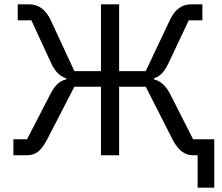

<svg xmlns="http://www.w3.org/2000/svg" viewBox="-20 -718 1026 888"><path d="M894 150V0H872Q815 0 778 -73L654 -317H531V0H447V-317H324L198 -73Q177 -33 156 -16.5Q135 0 106 0H42V-74H105L213 -283Q230 -315 246 -330Q262 -345 286 -351V-356Q244 -369 219 -421L125 -624H62V-698H114Q180 -698 214 -626L324 -389H447V-698H531V-389H654L766 -626Q800 -698 864 -698H916V-624H853L757 -421Q732 -368 692 -356V-351Q739 -339 767 -283L873 -74H971V150Z"/></svg>

Font: Aneliza
Style: Regular
Weight: 400
Designer: Mike Abbink, Paul van der Laan, Pieter van Rosmalen
Foundry: Bold Monday
Version: Version 3.0